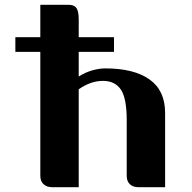

<svg xmlns="http://www.w3.org/2000/svg" viewBox="-20 -780 802 800"><path d="M455 -625V-564H308V-461Q334 -478 363.5 -486.5Q393 -495 419 -495Q538 -495 603 -449Q668 -403 668 -309V0H557Q534 0 521 -12.5Q508 -25 508 -47V-279Q508 -371 483.5 -407Q459 -443 409 -443Q358 -443 308 -408V0H198Q175 0 161.5 -12.5Q148 -25 148 -47V-564H44V-625H148V-760H264Q274 -760 282 -758Q290 -756 296 -749.5Q302 -743 305 -731Q308 -719 308 -699V-625Z"/></svg>

Font: Cafe24 ClassicType
Style: Regular
Weight: 400
Designer: Cafe24 thkim, hmlim, mnelim & 4IR
Foundry: Cafe24
Version: Version 1.000